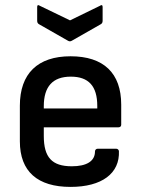

<svg xmlns="http://www.w3.org/2000/svg" viewBox="-20 -722 552 754"><path d="M247 -562C252 -559 257 -559 262 -562L376 -627C381 -630 383 -634 383 -641V-695C383 -702 379 -704 372 -699L255 -642L137 -699C130 -704 126 -702 126 -695V-641C126 -634 128 -630 133 -627ZM257 12C380 12 451 -41 447 -129C446 -134 442 -138 436 -138H364C358 -138 353 -134 353 -127C353 -89 320 -69 262 -69C184 -69 152 -104 152 -188V-222H445C452 -222 456 -226 456 -232V-311C456 -435 387 -501 257 -501C128 -501 58 -433 58 -307V-167C58 -48 128 12 257 12ZM152 -296V-305C152 -382 187 -421 258 -421C328 -421 362 -384 362 -306V-296Z"/></svg>

Font: Sofia Sans Cond SemiBold
Style: Regular
Weight: 600
Width: 3
Designer: Botio Nikoltchev, Ani Petrova
Foundry: lettersoup
Version: Version 4.100